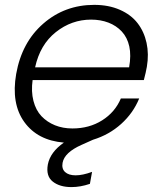

<svg xmlns="http://www.w3.org/2000/svg" viewBox="-20 -574 662 782"><path d="M351.1 -494.1Q271.5 -494.1 207.3 -443.1Q143.1 -392.1 123 -299.8H505.9Q514.6 -348.6 506.6 -385Q498.5 -421.4 476.1 -445.6Q453.6 -469.7 421.6 -481.9Q389.6 -494.1 351.1 -494.1ZM346.2 174.8Q307.6 188 271 188Q223.1 188 194.8 165.5Q166.5 143.1 174.8 96.2Q184.6 45.4 240.2 6.8Q133.3 -2 79.1 -76.9Q24.9 -151.9 45.9 -272.9Q68.8 -401.9 156.5 -478Q244.1 -554.2 363.8 -554.2Q422.4 -554.2 468 -534.2Q513.7 -514.2 540.3 -479.7Q566.9 -445.3 576.9 -399.4Q586.9 -353.5 578.1 -301.8Q574.2 -279.3 565.9 -248H112.8Q106.4 -201.2 116.2 -163.1Q126 -125 148.9 -100.8Q171.9 -76.7 204.1 -63.7Q236.3 -50.8 274.9 -50.8Q343.8 -50.8 396.2 -84Q448.7 -117.2 472.2 -172.9H546.9Q522.5 -113.3 473.4 -69.1Q424.3 -24.9 358.9 -4.9L312 16.1Q242.7 46.9 234.9 88.9Q230.5 113.3 245.1 126.7Q259.8 140.1 288.1 140.1Q316.4 140.1 355 126Z"/></svg>

Font: SVN-Poppins Light
Style: Italic
Weight: 300
Italic angle: -10°
Designer: Ninad Kale (Devanagari), Jonny Pinhorn (Latin)
Foundry: Indian Type Foundry
Version: Version 3.002 2017